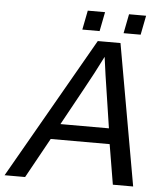

<svg xmlns="http://www.w3.org/2000/svg" viewBox="-106 -844 761 892"><g transform="rotate(5 274.5 -397.5)"><path d="M453.6 0 422.4 -186.5H147.5L44.4 0H-51.3L325.7 -658.7H431.6L548.3 0ZM363.8 -588.4Q341.3 -543.9 323.5 -509.8Q305.7 -475.6 186.5 -259.3H412.6L375.5 -503.4ZM441.9 -705.6 459.5 -795.4H539.1L521.5 -705.6ZM249.5 -705.6 267.1 -795.4H347.7L330.1 -705.6Z"/></g></svg>

Font: Cousine
Style: Italic
Weight: 400
Italic angle: -12°
Monospace: yes
Designer: Steve Matteson
Foundry: Monotype Imaging Inc.
Version: Version 1.21